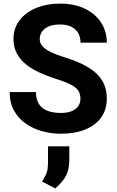

<svg xmlns="http://www.w3.org/2000/svg" viewBox="-20 -741 655 1078"><path d="M321.8 9.8Q268.6 9.8 217.3 -4.2Q166 -18.1 124.8 -46.9Q83.5 -75.7 58.8 -119.9Q34.2 -164.1 34.2 -224.1H182.1Q182.1 -191.9 191.9 -169.7Q201.7 -147.5 220.2 -133.5Q238.8 -119.6 264.6 -113.3Q290.5 -106.9 321.8 -106.9Q359.4 -106.9 383.8 -117.4Q408.2 -127.9 419.9 -146Q431.6 -164.1 431.6 -186.5Q431.6 -211.4 421.1 -229.7Q410.6 -248 380.9 -264.2Q351.1 -280.3 293.5 -298.3Q244.6 -314 201.7 -333.7Q158.7 -353.5 126 -379.6Q93.3 -405.8 74.5 -440.9Q55.7 -476.1 55.7 -522Q55.7 -582 89.4 -626.5Q123 -670.9 182.1 -695.8Q241.2 -720.7 318.4 -720.7Q397.5 -720.7 456.1 -692.6Q514.6 -664.6 547.1 -615Q579.6 -565.4 579.6 -501.5H432.1Q432.1 -531.2 419.7 -554.2Q407.2 -577.1 381.3 -590.3Q355.5 -603.5 315.9 -603.5Q277.8 -603.5 252.7 -592.3Q227.5 -581.1 215.3 -562.7Q203.1 -544.4 203.1 -521Q203.1 -498 219.5 -480.2Q235.8 -462.4 267.1 -447.5Q298.3 -432.6 343.8 -418.9Q421.4 -395 473.9 -363.8Q526.4 -332.5 553 -289.6Q579.6 -246.6 579.6 -187.5Q579.6 -125.5 547.9 -81.3Q516.1 -37.1 458 -13.7Q399.9 9.8 321.8 9.8ZM369.1 154.3Q369.1 209.5 350.8 245.1Q332.5 280.8 290 316.9L216.3 278.3Q225.6 261.2 231.7 250.7Q237.8 240.2 241.7 229.7Q245.6 219.2 247.6 203.6Q249.5 188 249.5 161.6V80.6H369.1Z"/></svg>

Font: Heebo
Style: Bold
Weight: 700
Designer: Oded Ezer
Foundry: Ezer Type House
Version: Version 3.100